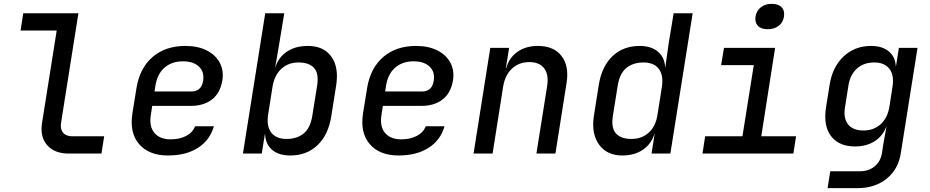

<svg xmlns="http://www.w3.org/2000/svg" viewBox="-20 -799 4840 999"><path d="M338 0Q263 0 225 -44Q187 -88 199 -161L275 -640H87L101 -730H388L298 -162Q292 -129 307.5 -109.5Q323 -90 355 -90H522L508 0Z M854 10Q755 10 704 -49Q653 -108 669 -210L690 -340Q707 -445 774 -502.5Q841 -560 945 -560Q1009 -560 1055 -537Q1101 -514 1123 -473.5Q1145 -433 1137 -381Q1126 -315 1083 -281.5Q1040 -248 972 -248H772L765 -202Q755 -142 783 -108Q811 -74 868 -74Q915 -74 949 -92Q983 -110 995 -142H1093Q1072 -69 1009.5 -29.5Q947 10 854 10ZM784 -323H978Q1000 -323 1016 -336Q1032 -349 1037 -380Q1044 -425 1015 -452.5Q986 -480 932 -480Q873 -480 835 -446Q797 -412 788 -349Z M1491 10Q1429 10 1394.5 -20.5Q1360 -51 1359 -106L1342 0H1244L1360 -730H1459L1433 -572L1411 -444Q1427 -499 1471.5 -529.5Q1516 -560 1582 -560Q1664 -560 1704 -504.5Q1744 -449 1729 -354L1704 -196Q1689 -98 1632.5 -44Q1576 10 1491 10ZM1471 -76Q1525 -76 1560 -104.5Q1595 -133 1605 -197L1630 -353Q1640 -417 1614 -445.5Q1588 -474 1533 -474Q1480 -474 1444 -441Q1408 -408 1398 -348L1375 -202Q1366 -142 1391.5 -109Q1417 -76 1471 -76Z M2054 10Q1955 10 1904 -49Q1853 -108 1869 -210L1890 -340Q1907 -445 1974 -502.5Q2041 -560 2145 -560Q2209 -560 2255 -537Q2301 -514 2323 -473.5Q2345 -433 2337 -381Q2326 -315 2283 -281.5Q2240 -248 2172 -248H1972L1965 -202Q1955 -142 1983 -108Q2011 -74 2068 -74Q2115 -74 2149 -92Q2183 -110 2195 -142H2293Q2272 -69 2209.5 -29.5Q2147 10 2054 10ZM1984 -323H2178Q2200 -323 2216 -336Q2232 -349 2237 -380Q2244 -425 2215 -452.5Q2186 -480 2132 -480Q2073 -480 2035 -446Q1997 -412 1988 -349Z M2444 0 2531 -550H2629L2612 -445H2614Q2629 -499 2672.5 -529.5Q2716 -560 2779 -560Q2861 -560 2901.5 -508Q2942 -456 2928 -368L2870 0H2771L2827 -352Q2836 -412 2811 -444Q2786 -476 2734 -476Q2681 -476 2644.5 -442.5Q2608 -409 2598 -349L2543 0Z M3218 10Q3138 10 3097 -46.5Q3056 -103 3070 -196L3095 -354Q3110 -452 3166 -506Q3222 -560 3309 -560Q3369 -560 3404.5 -529Q3440 -498 3441 -444L3459 -572L3485 -730H3584L3468 0H3370L3387 -107Q3370 -51 3326 -20.5Q3282 10 3218 10ZM3266 -76Q3319 -76 3355.5 -109Q3392 -142 3401 -202L3424 -348Q3433 -408 3407.5 -441Q3382 -474 3329 -474Q3274 -474 3239 -445.5Q3204 -417 3194 -353L3169 -197Q3159 -133 3185 -104.5Q3211 -76 3266 -76Z M3635 0 3649 -90H3843L3902 -460H3732L3747 -550H4013L3941 -90H4122L4108 0ZM3975 -647Q3940 -647 3923.5 -664.5Q3907 -682 3911 -712Q3916 -743 3938.5 -761Q3961 -779 3995 -779Q4030 -779 4047 -761Q4064 -743 4059 -712Q4054 -682 4031.5 -664.5Q4009 -647 3975 -647Z M4286 180 4300 92H4455Q4500 92 4531 66.5Q4562 41 4569 -3L4576 -49L4593 -144Q4575 -93 4532 -65Q4489 -37 4429 -37Q4344 -37 4303.5 -91.5Q4263 -146 4278 -241L4296 -354Q4310 -449 4368.5 -504.5Q4427 -560 4512 -560Q4570 -560 4604 -532Q4638 -504 4641 -455H4642L4657 -550H4754L4667 -2Q4654 82 4593 131Q4532 180 4441 180ZM4473 -120Q4526 -120 4562.5 -153Q4599 -186 4608 -246L4624 -349Q4633 -408 4607.5 -441Q4582 -474 4529 -474Q4474 -474 4439 -442.5Q4404 -411 4395 -357L4376 -237Q4368 -183 4393 -151.5Q4418 -120 4473 -120Z"/></svg>

Font: JetBrains Mono NL Medium
Style: Italic
Weight: 500
Italic angle: -9°
Monospace: yes
Designer: Philipp Nurullin, Konstantin Bulenkov
Foundry: JetBrains
Version: Version 2.305; ttfautohint (v1.8.4.7-5d5b)